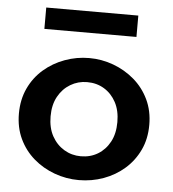

<svg xmlns="http://www.w3.org/2000/svg" viewBox="-50 -718 700 779"><g transform="rotate(5 299.5 -329.0)"><path d="M299 14Q248 14 200 -3.5Q152 -21 114.5 -53.5Q77 -86 55.5 -131.5Q34 -177 34 -234Q34 -291 55.5 -337Q77 -383 114.5 -415.5Q152 -448 200 -465.5Q248 -483 299 -483Q350 -483 397.5 -465.5Q445 -448 483 -415.5Q521 -383 543 -337Q565 -291 565 -234Q565 -177 543.5 -131.5Q522 -86 485 -53.5Q448 -21 400 -3.5Q352 14 299 14ZM299 -83Q338 -83 368.5 -101.5Q399 -120 417 -153.5Q435 -187 435 -234Q435 -281 417 -314.5Q399 -348 368.5 -366.5Q338 -385 299 -385Q262 -385 231 -366.5Q200 -348 181.5 -314.5Q163 -281 163 -234Q163 -187 181.5 -153.5Q200 -120 231 -101.5Q262 -83 299 -83ZM482 -672V-585H107V-672Z"/></g></svg>

Font: BioRhyme ExtraBold
Style: Bold
Weight: 700
Version: Version 1.600;gftools[0.9.33]